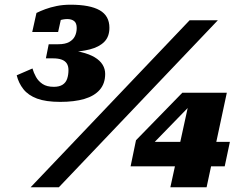

<svg xmlns="http://www.w3.org/2000/svg" viewBox="-20 -796 1073 816"><path d="M266 -715Q284 -715 295 -706.5Q306 -698 306 -677Q306 -658 298.5 -642.5Q291 -627 274 -617.5Q257 -608 228 -608H187L175 -548H205Q228 -548 242.5 -542.5Q257 -537 264 -526Q271 -515 271 -498Q271 -478 265.5 -461.5Q260 -445 246 -436Q232 -427 209 -427Q179 -427 161 -439Q143 -451 133 -469Q123 -487 118 -505L51 -476Q59 -443 79.5 -417Q100 -391 137.5 -377Q175 -363 236 -363Q296 -363 338.5 -375.5Q381 -388 404 -414.5Q427 -441 427 -482Q427 -503 416 -521Q405 -539 382.5 -552.5Q360 -566 325 -574.5Q290 -583 242 -584L269 -574Q322 -576 361.5 -586Q401 -596 423 -618Q445 -640 445 -678Q445 -729 403.5 -752.5Q362 -776 280 -776Q248 -776 221 -770.5Q194 -765 172.5 -757Q151 -749 135 -741L117 -660H227L242 -728Q233 -727 224.5 -721Q216 -715 211 -707.5Q206 -700 205 -695Q215 -703 232 -709Q249 -715 266 -715ZM786 -710H906L230 0H110ZM535 -89 558 -200 755 -402H808L804 -364L590 -144L604 -193H957L935 -89ZM858 0H704L782 -357L790 -402H944Z"/></svg>

Font: Roboto Serif 20pt Black
Style: Italic
Weight: 900
Italic angle: -10°
Version: Version 1.008